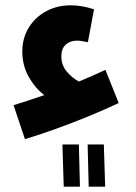

<svg xmlns="http://www.w3.org/2000/svg" viewBox="-20 -469 511 723"><path d="M74 55 31 -73Q87 -90 147 -111Q113 -136 88.5 -179Q64 -222 64 -275Q64 -325 88 -364.5Q112 -404 153.5 -426.5Q195 -449 246 -449Q267 -449 288 -445.5Q309 -442 334 -434L311 -310Q297 -313 287.5 -314.5Q278 -316 270 -316Q244 -316 227.5 -301Q211 -286 211 -257Q211 -224 231 -200Q251 -176 277 -162Q326 -182 377 -206L427 -81Q376 -57 315.5 -32Q255 -7 192.5 15.5Q130 38 74 55ZM314 234 310 75H371L376 234ZM220 234 215 75H277L281 234Z"/></svg>

Font: Noto Sans Arabic ExtCond ExtBd
Style: Regular
Weight: 800
Width: 2
Designer: Monotype Design Team, Nadine Chahine, Nizar Qandah and Khaled Hosny
Foundry: Monotype Imaging Inc.
Version: Version 2.012; ttfautohint (v1.8.4.7-5d5b)